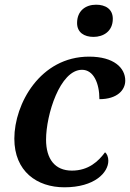

<svg xmlns="http://www.w3.org/2000/svg" viewBox="-20 -787 553 817"><path d="M378 -630C419 -630 460 -653 460 -707C460 -749 428 -767 389 -767C344 -767 308 -741 308 -689C308 -649 338 -630 378 -630ZM254 10C383 10 441 -53 441 -103C441 -119 435 -133 427 -139C399 -101 357 -61 286 -61C214 -61 176 -110 176 -193C176 -298 235 -490 329 -490C378 -490 403 -433 403 -365C479 -365 513 -404 513 -444C513 -498 465 -546 359 -546C151 -546 41 -345 41 -197C41 -58 137 10 254 10Z"/></svg>

Font: Noto Serif SemiBold
Style: Italic
Weight: 600
Italic angle: -12°
Designer: Monotype Design Team
Foundry: Monotype Imaging Inc.
Version: Version 2.014